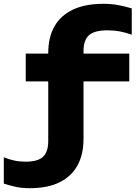

<svg xmlns="http://www.w3.org/2000/svg" viewBox="-90 -806 712 1007"><path d="M45 -379V-525H588V-379ZM452 -786Q495 -786 529.5 -779.5Q564 -773 601 -762V-624Q571 -635 539.5 -641Q508 -647 474 -647Q405 -647 376.5 -621Q348 -595 348 -539V-77Q348 4 316.5 61.5Q285 119 222.5 150Q160 181 66 181Q26 181 -5 174.5Q-36 168 -70 157V19Q-43 30 -15 36Q13 42 44 42Q109 42 136 16Q163 -10 163 -66V-528Q163 -609 195 -666.5Q227 -724 291.5 -755Q356 -786 452 -786Z"/></svg>

Font: Unbounded SemiBold
Style: Regular
Weight: 600
Designer: Luke Prowse, Jean-Baptiste Morizot, Fátima Lázaro, Florian Runge
Foundry: NaN
Version: Version 1.700